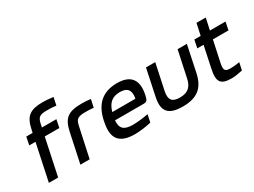

<svg xmlns="http://www.w3.org/2000/svg" viewBox="-48 -1284 2474 1867"><g transform="rotate(-30 1189.5 -350.5)"><path d="M442 -620C475 -620 502 -620 546 -614L564 -701C513 -707 482 -710 447 -710C307 -710 249 -670 221 -536L213 -500H142L124 -411H194L107 0H211L298 -411H462L480 -500H317L324 -531C339 -604 359 -620 442 -620Z M760 -419C781 -419 819 -418 850 -415L869 -502C837 -507 804 -509 769 -509C612 -509 560 -463 531 -330L461 0H565L636 -330C651 -401 669 -419 760 -419Z M1346 -270C1379 -422 1322 -509 1165 -509C1005 -509 908 -427 872 -256L870 -244C833 -71 897 9 1070 9C1122 9 1187 1 1254 -14L1272 -99C1226 -89 1146 -80 1098 -80C999 -80 960 -116 968 -205H1289C1325 -205 1335 -218 1346 -270ZM985 -288C1012 -380 1060 -420 1146 -420C1232 -420 1262 -373 1245 -288Z M1424 -205C1392 -56 1447 9 1608 9C1768 9 1851 -56 1883 -205L1945 -500H1841L1779 -209C1761 -120 1715 -81 1627 -81C1539 -81 1510 -120 1528 -209L1590 -500H1486Z M2195 -81C2133 -81 2120 -100 2135 -173L2186 -411H2361L2379 -500H2204L2232 -630H2128L2100 -500H2029L2011 -411H2081L2030 -169C2001 -33 2035 9 2157 9C2197 9 2229 2 2279 -8L2297 -91C2255 -84 2226 -81 2195 -81Z"/></g></svg>

Font: LT Wave Text Medium Italic
Style: Regular
Weight: 500
Designer: Daniel Lyons
Version: Version 2.5 (Glyphs App)